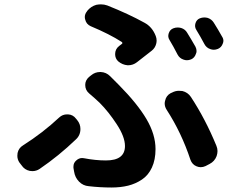

<svg xmlns="http://www.w3.org/2000/svg" viewBox="-20 -791 1063 859"><path d="M738.3 -612.3Q729.5 -626 734.9 -642.1Q740.2 -658.2 754.9 -664.1Q764.6 -668 774.4 -668Q782.2 -668 790 -666Q808.6 -660.2 817.4 -644.5Q835 -616.2 854.5 -582Q859.4 -572.3 859.4 -562.5Q859.4 -555.7 856.4 -549.8Q850.6 -532.2 835 -525.4Q825.2 -521.5 816.4 -521.5Q808.6 -521.5 800.8 -524.4Q783.2 -530.3 774.4 -546.9Q754.9 -585 738.3 -612.3ZM858.4 -657.2Q849.6 -670.9 854.5 -687Q859.4 -703.1 874 -709Q883.8 -712.9 893.6 -712.9Q901.4 -712.9 909.2 -710.9Q926.8 -705.1 936.5 -689.5Q955.1 -660.2 973.6 -627Q979.5 -618.2 979.5 -608.4Q979.5 -602.5 976.6 -595.7Q970.7 -579.1 955.1 -572.3Q945.3 -568.4 936.5 -568.4Q928.7 -568.4 920.9 -571.3Q903.3 -577.1 894.5 -593.8Q877 -627 858.4 -657.2ZM592.8 -512.7Q575.2 -499 553.7 -499Q552.7 -499 550.8 -499Q527.3 -501 508.8 -516.6Q495.1 -529.3 495.1 -548.8Q495.1 -571.3 512.7 -585Q517.6 -588.9 525.4 -594.7Q530.3 -598.6 524.4 -603.5Q469.7 -638.7 385.7 -673.8Q366.2 -682.6 361.3 -703.1Q359.4 -709 359.4 -714.8Q359.4 -728.5 369.1 -740.2L370.1 -742.2Q386.7 -762.7 411.1 -769.5Q421.9 -771.5 431.6 -771.5Q446.3 -771.5 460 -766.6Q555.7 -728.5 626 -689.5Q661.1 -670.9 676.8 -629.9Q680.7 -620.1 680.7 -609.4Q680.7 -602.5 678.7 -594.7Q673.8 -576.2 659.2 -564.5Q622.1 -535.2 592.8 -512.7ZM377 42Q351.6 40 333.5 21.5Q315.4 2.9 311.5 -23.4L308.6 -40Q308.6 -43 308.6 -45.9Q308.6 -62.5 321.3 -73.2Q333 -84 347.7 -84Q351.6 -84 356.4 -83Q407.2 -73.2 454.1 -73.2Q539.1 -73.2 539.1 -137.7Q539.1 -178.7 502.4 -234.9Q465.8 -291 425.8 -331.1Q403.3 -352.5 378.9 -373Q361.3 -387.7 361.3 -411.1Q361.3 -431.6 377.9 -446.3L387.7 -454.1Q405.3 -468.8 427.7 -468.8Q428.7 -468.8 430.7 -468.8Q455.1 -467.8 472.7 -450.2Q499 -423.8 511.7 -411.1Q594.7 -327.1 635.3 -258.3Q675.8 -189.5 675.8 -124Q675.8 -76.2 659.7 -41.5Q643.6 -6.8 615.2 12.2Q586.9 31.2 553.2 39.6Q519.5 47.9 478.5 47.9Q427.7 47.9 377 42ZM948.2 -138.7Q953.1 -127 953.1 -115.2Q953.1 -104.5 949.2 -92.8Q940.4 -69.3 918 -57.6L899.4 -47.9Q888.7 -43 877.9 -43Q869.1 -43 859.4 -46.9Q839.8 -54.7 832 -76.2Q792 -197.3 725.6 -299.8Q716.8 -313.5 716.8 -328.1Q716.8 -335 718.8 -340.8Q723.6 -363.3 743.2 -374L750 -377Q764.6 -384.8 780.3 -384.8Q788.1 -384.8 795.9 -383.8Q820.3 -377.9 834 -357.4Q899.4 -257.8 948.2 -138.7ZM245.1 -265.6Q259.8 -279.3 280.3 -279.3Q282.2 -279.3 284.2 -279.3Q306.6 -278.3 320.3 -259.8L325.2 -253.9Q339.8 -236.3 339.8 -213.9Q339.8 -185.5 319.3 -167Q243.2 -93.8 157.2 -35.2Q142.6 -25.4 125 -25.4Q119.1 -25.4 113.3 -26.4Q89.8 -31.2 76.2 -51.8L66.4 -64.5Q57.6 -78.1 57.6 -93.8Q57.6 -99.6 58.6 -106.4Q63.5 -128.9 83 -140.6Q170.9 -196.3 245.1 -265.6Z"/></svg>

Font: Gen Jyuu Gothic P Bold
Style: Bold
Weight: 700
Designer: [Source Han Sans]
Ryoko NISHIZUKA  (kana & ideographs); Paul D. Hunt (Latin, Greek & Cyrillic); Wenlong ZHANG  (bopomofo
Version: Version 1.002.20150607